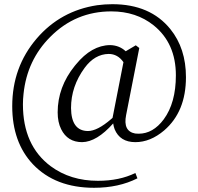

<svg xmlns="http://www.w3.org/2000/svg" viewBox="-20 -724 940 912"><path d="M514.6 -164.1 566.4 -428.7Q539.1 -467.8 496.1 -467.8Q429.7 -466.8 381.8 -401.4Q317.4 -313.5 317.4 -210.9Q318.4 -102.5 397.5 -101.6Q442.4 -101.6 507.8 -158.2Q511.7 -161.1 514.6 -164.1ZM641.6 -496.1 579.1 -177.7Q563.5 -100.6 622.1 -89.8Q629.9 -88.9 638.7 -88.9Q707 -88.9 757.8 -157.2Q815.4 -235.4 815.4 -366.2Q815.4 -518.6 710 -603.5Q627 -669.9 508.8 -669.9Q338.9 -669.9 218.8 -548.8Q108.4 -438.5 91.8 -278.3Q88.9 -252.9 88.9 -228.5Q88.9 -33.2 220.7 65.4Q314.5 134.8 445.3 134.8Q547.9 134.8 623 97.7L632.8 123Q543.9 168 426.8 168Q243.2 168 136.7 56.6Q38.1 -47.9 38.1 -219.7Q38.1 -405.3 154.3 -541Q267.6 -672.9 441.4 -699.2Q477.5 -704.1 513.7 -704.1Q693.4 -704.1 789.1 -585.9Q863.3 -494.1 863.3 -357.4Q863.3 -193.4 759.8 -104.5Q694.3 -48.8 623 -48.8Q549.8 -48.8 524.4 -110.4Q519.5 -124 517.6 -137.7Q439.5 -49.8 370.1 -48.8Q300.8 -48.8 270.5 -110.4Q253.9 -143.6 253.9 -190.4Q253.9 -310.5 335 -411.1Q338.9 -415 340.8 -418Q415 -508.8 502.9 -509.8Q546.9 -508.8 577.1 -480.5L625 -508.8Z"/></svg>

Font: GenYoMin JP Regular
Style: Regular
Weight: 400
Version: Version 1.001;PS 1;hotconv 16.6.51;makeotf.lib2.5.65220 DEVE